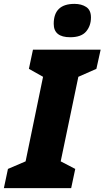

<svg xmlns="http://www.w3.org/2000/svg" viewBox="-57 -970 539 990"><path d="M412 -880Q412 -918 387.5 -934Q363 -950 327 -950Q220 -950 220 -847Q220 -778 305 -778Q362 -778 387 -807.5Q412 -837 412 -880ZM310 0 331 -99 256 -138 347 -574 440 -615 462 -714H113L92 -615L165 -574L75 -138L-16 -99L-37 0Z"/></svg>

Font: Noto Sans Display SemiCondensed Black
Style: Italic
Weight: 900
Width: 4
Designer: Monotype Design team
Foundry: Monotype Imaging Inc.
Version: 1.000